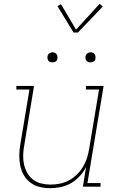

<svg xmlns="http://www.w3.org/2000/svg" viewBox="-20 -982 640 1010"><path d="M245 8Q216 8 189 1.5Q162 -5 140.5 -21Q119 -37 105.5 -60.5Q92 -84 86.5 -111Q81 -138 81.5 -166.5Q82 -195 87 -223L135 -511H66V-530H159L108 -220Q103 -195 102 -169Q101 -143 106 -119Q111 -95 122.5 -74Q134 -53 153 -38Q172 -23 196.5 -17Q221 -11 246 -11Q270 -11 295 -16Q320 -21 342.5 -33Q365 -45 384 -63.5Q403 -82 416.5 -104.5Q430 -127 437.5 -150.5Q445 -174 449 -199L501 -511H432V-530H525L440 -19H509V0H416L433 -104Q420 -78 399.5 -55.5Q379 -33 353.5 -18.5Q328 -4 300 2Q272 8 245 8ZM456 -654Q450 -654 444 -656Q438 -658 434.5 -663Q431 -668 430 -674Q429 -680 430 -686Q431 -691 433.5 -695Q436 -699 439.5 -701.5Q443 -704 447.5 -705.5Q452 -707 456 -707Q463 -707 468.5 -704.5Q474 -702 477.5 -697Q481 -692 482 -686Q483 -680 482 -674Q482 -669 479.5 -665Q477 -661 473 -658.5Q469 -656 465 -655Q461 -654 456 -654ZM256 -654Q250 -654 244 -656Q238 -658 234.5 -663Q231 -668 230 -674Q229 -680 230 -686Q231 -691 233.5 -695Q236 -699 239.5 -701.5Q243 -704 247.5 -705.5Q252 -707 256 -707Q263 -707 268.5 -704.5Q274 -702 277.5 -697Q281 -692 282 -686Q283 -680 282 -674Q282 -669 279.5 -665Q277 -661 273 -658.5Q269 -656 265 -655Q261 -654 256 -654ZM367 -811 282 -950 301 -960 380 -826 504 -962 521 -948 390 -811Z"/></svg>

Font: Iosevka Curly Slab ThExObl
Style: Regular
Weight: 100
Width: 7
Italic angle: -9°
Monospace: yes
Designer: Belleve Invis
Foundry: Belleve Invis
Version: Version 11.1.0; ttfautohint (v1.8.3)